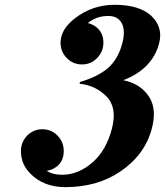

<svg xmlns="http://www.w3.org/2000/svg" viewBox="-20 -767 685 797"><path d="M251 9.8Q161.6 9.8 106.4 -45.9Q66.9 -85.4 66.9 -139.2Q66.9 -177.7 92.8 -204.1Q118.7 -230.5 155.8 -230.5Q192.9 -230.5 218.8 -204.1Q244.6 -177.7 244.6 -140.1Q244.6 -99.1 217.3 -77.1Q197.3 -61 173.8 -58.1Q198.7 -41.5 237.8 -41.5Q307.1 -41.5 367.2 -95.7Q420.9 -144 444.3 -231.9Q452.1 -262.2 452.1 -287.1Q452.1 -335.4 422.4 -366.2Q377 -412.6 310.1 -419.4L312 -426.8Q385.7 -448.2 426.8 -483.4Q469.7 -520 487.3 -585.9Q494.1 -611.8 494.1 -631.8Q494.1 -659.7 481 -677.7Q464.4 -700.7 429.2 -700.7Q380.9 -700.7 344.7 -671.4Q366.7 -665.5 381.3 -653.3Q409.2 -629.9 409.2 -589.8Q409.2 -552.7 383.3 -526.1Q357.4 -499.5 320.3 -499.5Q283.2 -499.5 257.3 -525.9Q231.4 -552.2 231.4 -589.8Q231.4 -645 291 -690.9Q363.3 -747.1 455.1 -747.1Q558.1 -747.1 607.4 -701.7Q645 -666.5 645 -620.1Q645 -603.5 640.1 -585.4Q621.1 -514.2 558.6 -469.2Q529.3 -448.2 491.7 -434.1Q562 -419.9 597.2 -367.7Q618.7 -335.9 618.7 -292.5Q618.7 -264.6 609.9 -231.9Q580.6 -123.5 479 -54.7Q383.8 9.8 251 9.8Z"/></svg>

Font: Cursive Sans
Style: Bold
Weight: 700
Italic angle: -15°
Designer: Wojciech Kalinowski "wmk69" (wmk69@o2.pl)
Foundry: Wojciech Kalinowski "wmk69" (wmk69@o2.pl)
Version: Wersja 3.1.0; 2022-02-18